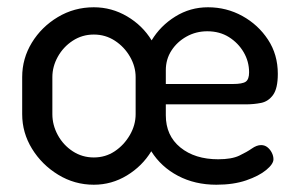

<svg xmlns="http://www.w3.org/2000/svg" viewBox="-20 -500 817 528"><path d="M238 8Q185 8 140 -19.5Q95 -47 68 -91Q41 -135 41 -186V-288Q41 -339 67.5 -382.5Q94 -426 139 -453Q184 -480 238 -480Q287 -480 329.5 -455Q372 -430 397 -389Q421 -429 462 -454.5Q503 -480 552 -480Q603 -480 646.5 -456Q690 -432 717 -391Q744 -350 744 -297Q744 -257 731 -239Q718 -221 698 -217Q678 -213 655 -213H436V-183Q436 -127 476 -94.5Q516 -62 580 -62Q617 -62 638 -72Q659 -82 672.5 -91.5Q686 -101 698 -101Q708 -101 715.5 -95Q723 -89 727.5 -80Q732 -71 732 -62Q732 -49 712 -32.5Q692 -16 657 -4Q622 8 575 8Q516 8 469.5 -16.5Q423 -41 396 -84Q371 -43 329 -17.5Q287 8 238 8ZM238 -67Q270 -67 295.5 -84Q321 -101 337 -128.5Q353 -156 353 -186V-288Q353 -317 337.5 -344Q322 -371 296 -388Q270 -405 238 -405Q206 -405 180 -388Q154 -371 139 -344Q124 -317 124 -288V-186Q124 -156 139 -128.5Q154 -101 180 -84Q206 -67 238 -67ZM436 -269H620Q647 -269 656 -275.5Q665 -282 665 -301Q665 -331 650 -356.5Q635 -382 609.5 -398Q584 -414 550 -414Q519 -414 493 -399.5Q467 -385 451.5 -361Q436 -337 436 -307Z"/></svg>

Font: Dosis Medium
Style: Regular
Weight: 500
Designer: EdgarTolentino, PabloImpallari, IginoMarini
Foundry: EdgarTolentino, PabloImpallari, IginoMarini
Version: Version 3.001; ttfautohint (v1.8.2)